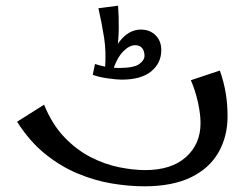

<svg xmlns="http://www.w3.org/2000/svg" viewBox="-20 -648 880 675"><path d="M487 7Q433 7 373 -3Q313 -13 253 -38Q193 -63 138.5 -107Q84 -151 40 -220L135 -280Q163 -211 206 -166Q249 -121 299 -95.5Q349 -70 399 -60Q449 -50 490 -50Q583 -50 634 -96Q685 -142 685 -215Q685 -247 676 -288Q667 -329 651 -366L753 -400Q767 -360 773.5 -321Q780 -282 780 -239Q780 -168 748 -112Q716 -56 651 -24.5Q586 7 487 7ZM407 -368Q391 -368 359 -372.5Q327 -377 306 -385L314 -423Q326 -419 346 -414.5Q366 -410 397 -409Q450 -409 469 -422.5Q488 -436 488 -452Q488 -468 480 -478.5Q472 -489 455 -489Q434 -489 412 -466Q390 -443 375 -395L358 -400Q368 -461 400.5 -502.5Q433 -544 475 -544Q507 -544 527 -524Q547 -504 547 -472Q547 -426 511.5 -397Q476 -368 407 -368ZM349 -403Q354 -465 346 -515.5Q338 -566 326 -619L395 -628Q398 -591 397.5 -549Q397 -507 391 -467Q385 -427 371 -396Z"/></svg>

Font: Marhey Light Light
Style: Regular
Weight: 300
Version: Version 1.000